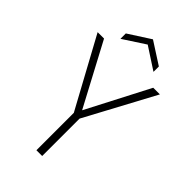

<svg xmlns="http://www.w3.org/2000/svg" viewBox="-264 -974 1060 1060"><g transform="rotate(45 265.5 -444.0)"><path d="M245 0V-292L23 -700H73L274 -322H261L457 -700H509L290 -292V0ZM138 -763V-805L267 -888L396 -805V-763L267 -847Z"/></g></svg>

Font: DM Sans 18pt ExtraLight
Style: Regular
Weight: 250
Designer: Colophon Foundry, Jonny Pinhorn
Foundry: Colophon Foundry
Version: Version 4.004;gftools[0.9.30]